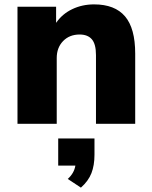

<svg xmlns="http://www.w3.org/2000/svg" viewBox="-20 -570 700 884"><path d="M60.5 -539.1H238.3V-464.8Q266.6 -505.9 312.5 -527.8Q358.4 -549.8 413.1 -549.8Q508.8 -549.8 555.7 -494.6Q602.5 -439.5 602.5 -323.2V0H421.9V-316.4Q421.9 -367.2 402.8 -389.2Q383.8 -411.1 346.7 -411.1Q299.8 -411.1 270.5 -380.9Q241.2 -350.6 241.2 -302.7V0H60.5ZM327.1 192.4H248V67.4H415V142.6Q415 191.4 400.9 227.5Q386.7 263.7 352.5 293.9L292 253.9Q321.3 227.5 327.1 192.4Z"/></svg>

Font: Min Sans Black
Style: Regular
Weight: 900
Designer: Jinseong-Kim, NotoSansCJK, Nunito
Foundry: Jinseong-Kim
Version: Version 1.000